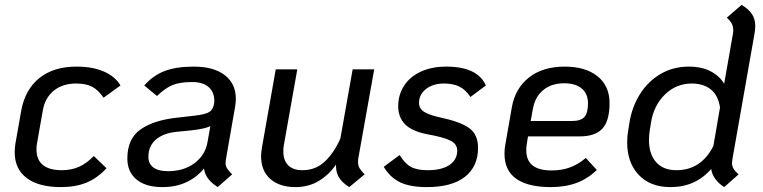

<svg xmlns="http://www.w3.org/2000/svg" viewBox="-20 -753 3115 784"><path d="M40 -131Q40 -149 43 -167L67 -303Q83 -388 141 -434.5Q199 -481 293 -481Q358 -481 404 -461Q450 -441 472 -404L403 -354Q381 -386 356 -399Q331 -412 290 -412Q236 -412 200 -383Q164 -354 155 -303L131 -167Q129 -158 129 -142Q129 -101 155 -79.5Q181 -58 232 -58Q272 -58 303 -72Q334 -86 363 -116L415 -66Q378 -26 333.5 -7.5Q289 11 229 11Q138 11 89 -26Q40 -63 40 -131Z M903 -105Q901 -93 901 -88Q901 -75 907.5 -65Q914 -55 928 -41L869 11Q843 -6 829.5 -24Q816 -42 813 -65Q785 -30 742 -9.5Q699 11 643 11Q575 11 537.5 -20Q500 -51 500 -106Q500 -187 554.5 -225Q609 -263 707 -273L777 -281Q821 -286 836.5 -297Q852 -308 855 -336V-334Q857 -374 833.5 -396Q810 -418 765 -418Q713 -418 683 -405Q653 -392 621 -361L569 -404Q604 -444 651 -462.5Q698 -481 771 -481Q853 -481 898 -446Q943 -411 943 -350Q943 -334 940 -317ZM827 -171 839 -238Q817 -227 764 -221L704 -215Q648 -210 617 -183.5Q586 -157 586 -113Q586 -84 606.5 -69Q627 -54 666 -54Q731 -54 774.5 -87Q818 -120 827 -171Z M1442 -92Q1442 -77 1448 -66.5Q1454 -56 1469 -41L1406 11Q1376 -8 1363.5 -29.5Q1351 -51 1352 -81Q1323 -39 1281.5 -14Q1240 11 1186 11Q1122 11 1084 -22Q1046 -55 1046 -116Q1046 -127 1050 -153L1106 -470H1194L1139 -160Q1137 -151 1137 -134Q1137 -98 1157 -78Q1177 -58 1215 -58Q1270 -58 1308 -95Q1346 -132 1370 -188L1420 -470H1508L1443 -106Q1442 -101 1442 -92Z M1547 -72 1612 -120Q1633 -85 1658 -71.5Q1683 -58 1726 -58Q1784 -58 1815.5 -79.5Q1847 -101 1847 -138Q1847 -165 1819 -179Q1791 -193 1724 -205Q1662 -217 1634 -245.5Q1606 -274 1606 -319Q1606 -366 1630 -403Q1654 -440 1698.5 -460.5Q1743 -481 1802 -481Q1930 -481 1964 -404L1901 -357Q1882 -386 1856.5 -399Q1831 -412 1793 -412Q1748 -412 1719.5 -389.5Q1691 -367 1691 -333Q1691 -309 1712.5 -296Q1734 -283 1775 -274Q1860 -256 1896 -230Q1932 -204 1932 -149Q1932 -73 1878.5 -31Q1825 11 1723 11Q1654 11 1613 -9Q1572 -29 1547 -72Z M2131 -165Q2129 -156 2129 -139Q2129 -57 2232 -57Q2273 -57 2306.5 -69Q2340 -81 2372 -108L2417 -59Q2380 -23 2334 -6Q2288 11 2229 11Q2136 11 2088 -23Q2040 -57 2040 -125Q2040 -147 2044 -166L2070 -315Q2084 -393 2140.5 -437Q2197 -481 2286 -481Q2371 -481 2420 -441.5Q2469 -402 2469 -332Q2469 -260 2440 -228Q2411 -196 2346 -196H2136ZM2156 -309 2147 -259H2317Q2351 -259 2366 -275Q2381 -291 2381 -331Q2381 -370 2355.5 -391.5Q2330 -413 2284 -413Q2232 -413 2198.5 -385.5Q2165 -358 2156 -309Z M2971 -105Q2969 -93 2969 -88Q2969 -75 2975 -64.5Q2981 -54 2996 -41L2937 11Q2890 -20 2884 -63Q2820 11 2718 11Q2635 11 2588 -39Q2541 -89 2541 -171Q2541 -198 2545 -219L2550 -251Q2560 -315 2592.5 -367.5Q2625 -420 2676.5 -450.5Q2728 -481 2793 -481Q2845 -481 2881.5 -462Q2918 -443 2937 -411L2973 -616Q2974 -621 2974 -630Q2974 -645 2968 -656.5Q2962 -668 2948 -681L3008 -733Q3037 -716 3050.5 -695.5Q3064 -675 3064 -647Q3064 -633 3061 -616ZM2920 -314Q2913 -363 2883 -387.5Q2853 -412 2805 -412Q2741 -412 2695 -367Q2649 -322 2638 -251L2633 -219Q2630 -200 2630 -181Q2630 -124 2659 -91Q2688 -58 2742 -58Q2843 -58 2893 -157Z"/></svg>

Font: KoHo Medium
Style: Italic
Weight: 500
Italic angle: -10°
Designer: Cadson Demak & Katatrad Team
Foundry: Cadson Demak Co.,Ltd.
Version: Version 1.000